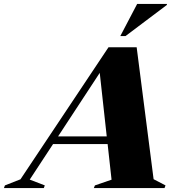

<svg xmlns="http://www.w3.org/2000/svg" viewBox="-105 -955 910 975"><path d="M675 -45 735.5 -13.5 730.5 0H371.5L377 -13.5L461.5 -42.5L441.5 -223.5H164.5L46 -43L122.5 -13.5L117.5 0H-85L-80 -13.5L-1 -44.5L446 -715H589ZM190 -262.5H437L401.5 -585ZM506 -772 591.5 -935H742.5V-930L532.5 -772Z"/></svg>

Font: Newsreader 72pt ExtraBold
Style: Italic
Weight: 800
Italic angle: -17°
Designer: Hugues Gentile
Foundry: Production Type
Version: Version 1.003; ttfautohint (v1.8.3)